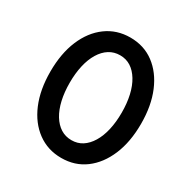

<svg xmlns="http://www.w3.org/2000/svg" viewBox="-157 -818 905 937"><g transform="rotate(30 295.0 -350.0)"><path d="M166 -350Q166 -403 176 -447Q186 -491 205.5 -523Q225 -555 252 -572Q279 -589 313 -589Q347 -589 373.5 -572Q400 -555 419.5 -523Q439 -491 449 -447Q459 -403 459 -350Q459 -297 449 -253Q439 -209 419.5 -177Q400 -145 373.5 -128Q347 -111 313 -111Q279 -111 252 -128Q225 -145 205.5 -177Q186 -209 176 -253Q166 -297 166 -350ZM57 -350Q57 -248 89 -172Q121 -96 179 -53.5Q237 -11 313 -11Q390 -11 447 -53.5Q504 -96 536 -172Q568 -248 568 -350Q568 -452 536 -528Q504 -604 447 -646.5Q390 -689 313 -689Q237 -689 179 -646.5Q121 -604 89 -528Q57 -452 57 -350Z"/></g></svg>

Font: SpinnyJost
Style: Regular
Weight: 500
Version: Version 3.710